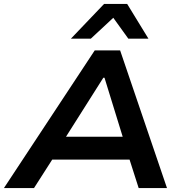

<svg xmlns="http://www.w3.org/2000/svg" viewBox="-40 -963 935 983"><path d="M-20 0 445 -705H575L815 0H670L606 -200L663 -146H186L262 -200L134 0ZM489 -565 277 -230 251 -263H635L598 -231L495 -565ZM323 -765 493 -943H611L720 -765H617L540 -872L425 -765Z"/></svg>

Font: Nunito Sans 7pt SemiExpanded
Style: Bold Italic
Weight: 700
Width: 6
Italic angle: -9°
Designer: Vernon Adams
Foundry: Vernon Adams
Version: Version 3.101;gftools[0.9.27]